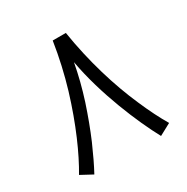

<svg xmlns="http://www.w3.org/2000/svg" viewBox="-149 -756 881 903"><g transform="rotate(-30 291.0 -304.0)"><path d="M255.4 -626.5C242.2 -541 223.6 -460 200.7 -383.3C153.8 -229 96.7 -101.6 46.4 -17.1L109.9 17.1C130.4 -20.5 152.3 -66.4 176.3 -121.1C199.7 -175.8 221.7 -234.9 242.7 -298.3C263.2 -361.8 279.3 -425.3 291 -488.3C324.7 -299.3 411.6 -94.2 472.2 17.1L535.6 -17.1C510.3 -59.6 483.9 -111.8 457 -174.3C402.3 -298.8 353.5 -456.1 326.7 -626.5Z"/></g></svg>

Font: Vazirmatn Light
Style: Regular
Weight: 300
Designer: Saber Rastikerdar
Foundry: Saber Rastikerdar
Version: Version 33.003